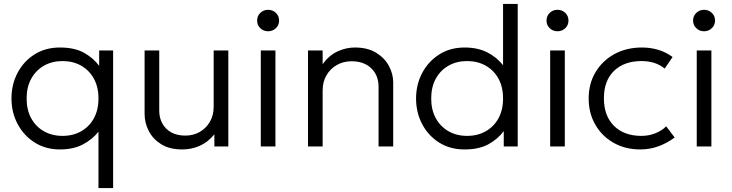

<svg xmlns="http://www.w3.org/2000/svg" viewBox="-20 -740 3696 970"><path d="M477.5 210V-74.5Q445 -34 397.2 -9.5Q349.5 15 283 15Q210.5 15 155.2 -20Q100 -55 69 -113.5Q38 -172 38 -242.5Q38 -314 69 -372.5Q100 -431 155 -465.5Q210 -500 282.5 -500Q356 -500 403.2 -474Q450.5 -448 481 -407.5V-485H551.5V210ZM296 -53.5Q349 -53.5 390 -76.8Q431 -100 454.2 -142.2Q477.5 -184.5 477.5 -242.5Q477.5 -300.5 454.2 -342.8Q431 -385 390 -408.2Q349 -431.5 296 -431.5Q243 -431.5 202.2 -408.2Q161.5 -385 138 -342.8Q114.5 -300.5 114.5 -242.5Q114.5 -184.5 137.8 -142.2Q161 -100 202 -76.8Q243 -53.5 296 -53.5Z M900.5 15Q836.5 15 794.5 -11.2Q752.5 -37.5 731.5 -78.5Q710.5 -119.5 710.5 -164V-485H784.5V-182.5Q784.5 -125.5 819.8 -90.2Q855 -55 916.5 -55Q956.5 -55 988.8 -73.2Q1021 -91.5 1040.2 -124.5Q1059.5 -157.5 1059.5 -201V-485H1133.5V0H1063V-61.5Q1031 -22 989.5 -3.5Q948 15 900.5 15Z M1297.5 0V-485H1371.5V0ZM1334.5 -582Q1311.5 -582 1295.2 -597.5Q1279 -613 1279 -636Q1279 -659.5 1295.2 -675Q1311.5 -690.5 1334.5 -690.5Q1357.5 -690.5 1373.8 -675Q1390 -659.5 1390 -636Q1390 -613 1373.8 -597.5Q1357.5 -582 1334.5 -582Z M1536 0V-485H1610V-416Q1642.5 -460.5 1685.2 -480.2Q1728 -500 1772.5 -500Q1837.5 -500 1880.5 -473.5Q1923.5 -447 1945 -406.5Q1966.5 -366 1966.5 -324V0H1892.5V-301.5Q1892.5 -359 1855.8 -394.8Q1819 -430.5 1756 -430.5Q1715 -430.5 1682 -411.8Q1649 -393 1629.5 -360Q1610 -327 1610 -283V0Z M2326.5 15Q2254 15 2199 -19.5Q2144 -54 2113 -112.5Q2082 -171 2082 -242.5Q2082 -313 2113 -371.5Q2144 -430 2199.2 -465Q2254.5 -500 2327 -500Q2393 -500 2441 -475.8Q2489 -451.5 2521.5 -410.5V-720H2595.5V0H2525V-77.5Q2494.5 -37 2447.2 -11Q2400 15 2326.5 15ZM2340 -53.5Q2393 -53.5 2434 -76.8Q2475 -100 2498.2 -142.2Q2521.5 -184.5 2521.5 -242.5Q2521.5 -300.5 2498.2 -342.8Q2475 -385 2434 -408.2Q2393 -431.5 2340 -431.5Q2287 -431.5 2246 -408.2Q2205 -385 2181.8 -342.8Q2158.5 -300.5 2158.5 -242.5Q2158.5 -184.5 2182 -142.2Q2205.5 -100 2246.2 -76.8Q2287 -53.5 2340 -53.5Z M2759.5 0V-485H2833.5V0ZM2796.5 -582Q2773.5 -582 2757.2 -597.5Q2741 -613 2741 -636Q2741 -659.5 2757.2 -675Q2773.5 -690.5 2796.5 -690.5Q2819.5 -690.5 2835.8 -675Q2852 -659.5 2852 -636Q2852 -613 2835.8 -597.5Q2819.5 -582 2796.5 -582Z M3215 15Q3139 15 3080 -18.5Q3021 -52 2987.5 -110.2Q2954 -168.5 2954 -242.5Q2954 -317.5 2988.8 -375.5Q3023.5 -433.5 3084.2 -466.8Q3145 -500 3223 -500Q3312.5 -500 3378 -452L3338 -393.5Q3292.5 -431.5 3221 -431.5Q3133.5 -431.5 3082.2 -382Q3031 -332.5 3031 -243.5Q3031 -154.5 3082 -104Q3133 -53.5 3220.5 -53.5Q3259 -53.5 3292.2 -67.2Q3325.5 -81 3345.5 -102L3388.5 -45.5Q3350.5 -17 3306.8 -1Q3263 15 3215 15Z M3500 0V-485H3574V0ZM3537 -582Q3514 -582 3497.8 -597.5Q3481.5 -613 3481.5 -636Q3481.5 -659.5 3497.8 -675Q3514 -690.5 3537 -690.5Q3560 -690.5 3576.2 -675Q3592.5 -659.5 3592.5 -636Q3592.5 -613 3576.2 -597.5Q3560 -582 3537 -582Z"/></svg>

Font: Geologica ExtraLight
Style: Regular
Weight: 200
Designer: Sindre Bremnes, Frode Helland
Foundry: Monokrom Skriftforlag AS
Version: Version 1.010; ttfautohint (v1.8.4.7-5d5b);gftools[0.9.28]